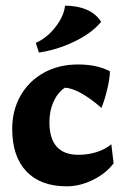

<svg xmlns="http://www.w3.org/2000/svg" viewBox="-20 -645 441 676"><path d="M23 -191Q23 -257 52.5 -308.5Q82 -360 134.5 -389Q187 -418 255 -418Q322 -418 367 -394Q367 -371 358 -332.5Q349 -294 337 -265Q300 -298 265.5 -317Q231 -336 208 -336Q183 -319 168.5 -287Q154 -255 154 -215Q154 -100 256 -100Q290 -100 320 -109.5Q350 -119 372 -137L380 -70Q353 -34 307 -11.5Q261 11 215 11Q123 11 73 -41.5Q23 -94 23 -191ZM106 -494Q145 -511 175 -549.5Q205 -588 209 -625Q253 -625 286 -610.5Q319 -596 336 -568Q303 -528 241.5 -498.5Q180 -469 117 -460Z"/></svg>

Font: Mirza
Style: Bold
Weight: 700
Designer: Arabic design by Kourosh Beigpour, Latin design by Eduardo Tunni, engineering by Lasse Fister
Version: Version 1.0010g